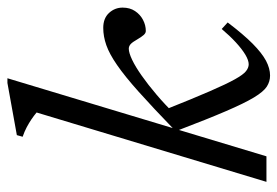

<svg xmlns="http://www.w3.org/2000/svg" viewBox="-138 -618 765 530"><g transform="rotate(-90 245.0 -352.5)"><path d="M294.5 -715 79 0H8.5L200 -634.5Q191 -642 181 -648.8Q171 -655.5 159.2 -661.8Q147.5 -668 133 -673L137.5 -689L281.5 -715ZM150 -246 152.5 -254.5Q214 -314 257 -352.5Q300 -391 330.8 -412.2Q361.5 -433.5 385.8 -442Q410 -450.5 433.5 -450.5Q460 -450.5 474.8 -434.5Q489.5 -418.5 489.5 -397Q489.5 -377 480 -362.8Q470.5 -348.5 455.8 -340.8Q441 -333 425 -333Q419 -333 413.8 -339Q408.5 -345 401.5 -357Q394.5 -369.5 388.8 -374.8Q383 -380 376 -380Q365 -380 345.5 -370.8Q326 -361.5 301.5 -344.2Q277 -327 249 -303.2Q221 -279.5 193 -250.5L207.5 -280.5Q238.5 -202.5 258.8 -156Q279 -109.5 291.8 -86.8Q304.5 -64 314 -56.5Q323.5 -49 333 -49Q344 -49 359.5 -58.2Q375 -67.5 393.2 -84.2Q411.5 -101 430.5 -123.5L448.5 -107Q415.5 -63.5 389.8 -38Q364 -12.5 342.8 -1.2Q321.5 10 302 10Q285.5 10 271.5 1Q257.5 -8 241.5 -34.5Q225.5 -61 203.8 -111.5Q182 -162 150 -246Z"/></g></svg>

Font: Newsreader 16pt 16pt
Style: Italic
Weight: 400
Italic angle: -17°
Version: Version 1.003